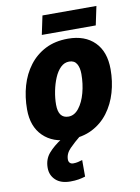

<svg xmlns="http://www.w3.org/2000/svg" viewBox="-102 -783 799 1097"><g transform="rotate(-10 297.5 -234.0)"><path d="M253 10Q157 10 100 -46Q43 -102 43 -201Q43 -273 61.5 -337.5Q80 -402 118 -452Q156 -502 212 -530.5Q268 -559 343 -559Q441 -559 497 -503Q553 -447 553 -345Q553 -275 534.5 -211Q516 -147 478.5 -97Q441 -47 385 -18.5Q329 10 253 10ZM270 -120Q304 -120 330 -153Q356 -186 370 -238Q384 -290 384 -347Q384 -384 370.5 -406.5Q357 -429 327 -429Q299 -429 277.5 -408Q256 -387 241.5 -352.5Q227 -318 219 -277.5Q211 -237 211 -199Q211 -120 270 -120ZM200 -606 223 -715H536L513 -606ZM216 247Q161 247 131 219Q101 191 101 148Q101 98 130.5 64Q160 30 207 0H316Q279 30 251 58.5Q223 87 223 121Q223 133 230 140.5Q237 148 250 148Q265 148 277.5 145Q290 142 303 138V234Q284 240 263.5 243.5Q243 247 216 247Z"/></g></svg>

Font: Noto Sans ExtraBold
Style: Italic
Weight: 800
Italic angle: -12°
Designer: Monotype Design Team
Foundry: Monotype Imaging Inc.
Version: Version 2.013; ttfautohint (v1.8.4.7-5d5b)